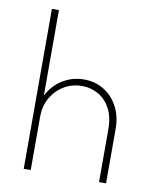

<svg xmlns="http://www.w3.org/2000/svg" viewBox="-77 -727 641 788"><g transform="rotate(10 243.0 -333.5)"><path d="M75.7 0V-666.7H104.9V-310.4Q127.1 -354.2 167.4 -379.2Q207.6 -404.2 256.9 -404.2Q302.8 -404.2 339.2 -381.9Q375.7 -359.7 397.2 -319.8Q418.8 -279.9 418.8 -226.4V0H389.6V-221.5Q389.6 -270.8 371.2 -305.6Q352.8 -340.3 321.9 -358.3Q291 -376.4 252.8 -376.4Q212.5 -376.4 178.8 -356.6Q145.1 -336.8 125 -302.1Q104.9 -267.4 104.9 -221.5V0Z"/></g></svg>

Font: Afacad Flux Thin
Style: Regular
Weight: 250
Designer: Kristian Moeller
Foundry: Dicotype
Version: Version 1.100